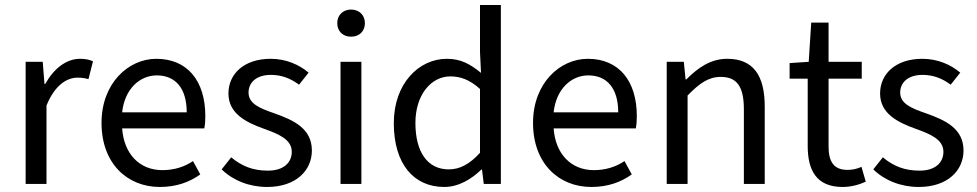

<svg xmlns="http://www.w3.org/2000/svg" viewBox="-20 -732 3886 764"><path d="M82 0H165V-312C198 -394 247 -423 288 -423C307 -423 318 -421 332 -417L350 -488C335 -495 320 -498 298 -498C244 -498 194 -459 160 -398H157L150 -486H82Z M616 12C683 12 735 -8 777 -38L748 -91C714 -68 673 -55 626 -55C534 -55 473 -121 466 -221H793C796 -237 797 -252 797 -270C797 -410 726 -498 602 -498C491 -498 384 -401 384 -243C384 -82 486 12 616 12ZM466 -285C476 -378 536 -432 604 -432C678 -432 723 -381 723 -285Z M1043 12C1158 12 1221 -54 1221 -133C1221 -221 1148 -254 1072 -281C1011 -302 969 -320 969 -364C969 -400 996 -434 1058 -434C1101 -434 1136 -420 1170 -395L1208 -443C1170 -475 1118 -498 1057 -498C951 -498 889 -438 889 -360C889 -280 959 -245 1032 -219C1087 -199 1141 -178 1141 -128C1141 -86 1110 -53 1046 -53C986 -53 942 -71 900 -106L862 -58C907 -14 972 12 1043 12Z M1335 0H1418V-486H1335ZM1377 -586C1409 -586 1432 -607 1432 -640C1432 -672 1409 -694 1377 -694C1345 -694 1322 -672 1322 -640C1322 -607 1345 -586 1377 -586Z M1748 12C1805 12 1857 -20 1895 -57H1898L1905 0H1973V-712H1890V-525L1894 -442C1851 -477 1814 -498 1758 -498C1647 -498 1547 -400 1547 -242C1547 -80 1626 12 1748 12ZM1766 -58C1681 -58 1633 -127 1633 -243C1633 -354 1695 -428 1772 -428C1812 -428 1849 -415 1890 -378V-124C1850 -80 1811 -58 1766 -58Z M2333 12C2400 12 2452 -8 2494 -38L2465 -91C2431 -68 2390 -55 2343 -55C2251 -55 2190 -121 2183 -221H2510C2513 -237 2514 -252 2514 -270C2514 -410 2443 -498 2319 -498C2208 -498 2101 -401 2101 -243C2101 -82 2203 12 2333 12ZM2183 -285C2193 -378 2253 -432 2321 -432C2395 -432 2440 -381 2440 -285Z M2633 0H2716V-352C2764 -401 2799 -426 2848 -426C2912 -426 2940 -388 2940 -297V0H3023V-308C3023 -432 2977 -498 2874 -498C2807 -498 2757 -462 2711 -416H2708L2701 -486H2633Z M3333 12C3366 12 3399 3 3425 -9L3408 -68C3388 -59 3370 -56 3352 -56C3297 -56 3277 -90 3277 -149V-419H3409V-486H3277V-642H3208L3198 -486L3122 -481V-419H3194V-151C3194 -54 3229 12 3333 12Z M3636 12C3751 12 3814 -54 3814 -133C3814 -221 3741 -254 3665 -281C3604 -302 3562 -320 3562 -364C3562 -400 3589 -434 3651 -434C3694 -434 3729 -420 3763 -395L3801 -443C3763 -475 3711 -498 3650 -498C3544 -498 3482 -438 3482 -360C3482 -280 3552 -245 3625 -219C3680 -199 3734 -178 3734 -128C3734 -86 3703 -53 3639 -53C3579 -53 3535 -71 3493 -106L3455 -58C3500 -14 3565 12 3636 12Z"/></svg>

Font: SSansPro
Style: Regular
Weight: 400
Designer: Paul D. Hunt
Foundry: Adobe Systems Incorporated
Version: Version 3.006;hotconv 1.0.111;makeotfexe 2.5.65597